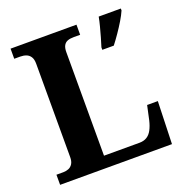

<svg xmlns="http://www.w3.org/2000/svg" viewBox="-128 -830 910 946"><g transform="rotate(-20 327.0 -357.0)"><path d="M28.1 0V-53H64.3Q79.2 -53 92.2 -58.3Q105.2 -63.6 113.3 -76.5Q121.4 -89.4 121.4 -111.1V-601.2Q121.4 -624.5 113 -637.4Q104.6 -650.4 90.8 -655.7Q76.9 -661 59.7 -661H28.1V-714H373.7V-661H339.8Q320.1 -661 307.1 -655.9Q294.1 -650.8 287.3 -638.3Q280.4 -625.9 280.4 -604V-61H466.4Q489.4 -61 505.6 -71Q521.8 -81.1 532.2 -100.9Q542.7 -120.7 549.2 -148.1L565.5 -223.1H621.6L614.6 0ZM451 -567Q457.6 -587.3 464.9 -613.1Q472.2 -639 479.3 -665.7Q486.3 -692.3 490.3 -714H606.3V-704Q597.3 -683 581.3 -656.3Q565.2 -629.6 546.6 -602.6Q528 -575.6 511.1 -554H451Z"/></g></svg>

Font: Noto Serif Ethiopic
Style: Regular
Weight: 400
Designer: Monotype Design Team
Foundry: Monotype Imaging Inc.
Version: Version 2.102